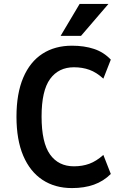

<svg xmlns="http://www.w3.org/2000/svg" viewBox="-20 -948 641 979"><path d="M347 11Q260 11 196.5 -31Q133 -73 98.5 -154Q64 -235 64 -353Q64 -471 98.5 -552Q133 -633 196.5 -674Q260 -715 347 -715Q410 -715 459.5 -698.5Q509 -682 545 -644L507 -547Q472 -579 436 -592Q400 -605 357 -605Q279 -605 235.5 -545.5Q192 -486 192 -354Q192 -221 235 -160.5Q278 -100 357 -100Q400 -100 435.5 -113Q471 -126 507 -158L545 -61Q508 -24 459 -6.5Q410 11 347 11ZM289 -765 386 -928H533L393 -765Z"/></svg>

Font: Nunito Sans 7pt Condensed
Style: Bold
Weight: 700
Width: 3
Designer: Vernon Adams
Foundry: Vernon Adams
Version: Version 3.101;gftools[0.9.27]